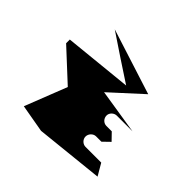

<svg xmlns="http://www.w3.org/2000/svg" viewBox="-118 -871 812 812"><g transform="rotate(-45 287.5 -465.5)"><path d="M19 -525 51 -219 104 -250V-344C104 -360 118 -375 135 -375C152 -375 167 -360 167 -344V-312L197 -281L229 -312V-344C229 -361 243 -375 261 -375C277 -375 291 -360 291 -344V-250L323 -452L449 -314L543 -608C498 -541 453 -474 409 -406L378 -712H356L230 -576L41 -650Z"/></g></svg>

Font: bitstorm
Style: ulcn
Weight: 400
Version: Version 0.2